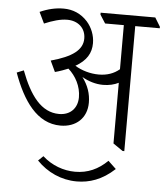

<svg xmlns="http://www.w3.org/2000/svg" viewBox="-55 -676 766 889"><g transform="rotate(5 328.0 -231.0)"><path d="M237 -86C309 -86 359 -131 359 -203C359 -245 346 -282 319 -319C348 -302 382 -291 417 -291C445 -291 469 -297 489 -307V-25L534 6H542V-575H656V-582L631 -623H377V-614L402 -575H489V-370C463 -348 431 -337 393 -337C353 -337 313 -349 282 -368C333 -397 354 -433 354 -479C354 -515 340 -551 316 -578C286 -611 248 -627 205 -627C169 -627 133 -619 95 -602L120 -550C158 -566 194 -577 226 -577C276 -577 312 -546 312 -497C312 -444 265 -409 166 -382L190 -331C213 -337 234 -345 251 -352C286 -321 311 -275 311 -224C311 -174 279 -139 226 -139C143 -139 89 -212 46 -326L14 -313C60 -186 127 -86 237 -86ZM334 165C393 165 452 146 510 92L473 57C430 99 382 121 323 121C269 121 214 101 171 62L148 84C197 135 263 165 334 165Z"/></g></svg>

Font: Noto Serif Devanagari SemiCondensed Light
Style: Regular
Weight: 300
Width: 4
Designer: Universal Thirst, Indian Type Foundry and the Monotype Design Team
Foundry: Monotype Imaging Inc.
Version: Version 2.004